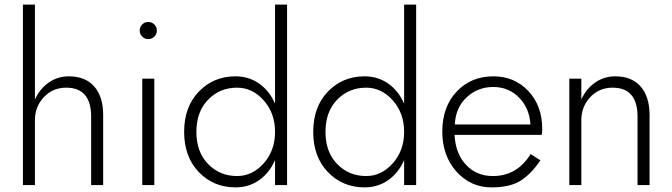

<svg xmlns="http://www.w3.org/2000/svg" viewBox="-20 -800 2907 830"><path d="M374 -296Q374 -421 266 -421Q208 -421 169.5 -380Q131 -339 131 -280V0H79V-780H131V-370Q152 -416 190.5 -443Q229 -470 278 -470Q349 -470 387.5 -426Q426 -382 426 -302V0H374Z M595 -460H647V0H595ZM594.5 -642Q584 -653 584 -668Q584 -683 594.5 -694Q605 -705 621 -705Q637 -705 647.5 -694Q658 -683 658 -668Q658 -653 647.5 -642Q637 -631 621 -631Q605 -631 594.5 -642Z M1005 -39Q1071 -39 1120 -94Q1169 -149 1169 -230Q1169 -311 1120 -366Q1071 -421 1005 -421Q930 -421 879.5 -369Q829 -317 829 -230Q829 -143 879.5 -91Q930 -39 1005 -39ZM998 -470Q1056 -470 1100.5 -438.5Q1145 -407 1169 -352V-780H1221V0H1169V-108Q1145 -53 1100.5 -21.5Q1056 10 998 10Q903 10 839.5 -56Q776 -122 776 -230Q776 -338 839.5 -404Q903 -470 998 -470Z M1563 -39Q1629 -39 1678 -94Q1727 -149 1727 -230Q1727 -311 1678 -366Q1629 -421 1563 -421Q1488 -421 1437.5 -369Q1387 -317 1387 -230Q1387 -143 1437.5 -91Q1488 -39 1563 -39ZM1556 -470Q1614 -470 1658.5 -438.5Q1703 -407 1727 -352V-780H1779V0H1727V-108Q1703 -53 1658.5 -21.5Q1614 10 1556 10Q1461 10 1397.5 -56Q1334 -122 1334 -230Q1334 -338 1397.5 -404Q1461 -470 1556 -470Z M1892 -231Q1892 -338 1954 -404Q2016 -470 2113 -470Q2204 -470 2264 -406.5Q2324 -343 2324 -242Q2324 -233 2322 -217H1945Q1949 -136 1994.5 -87.5Q2040 -39 2111 -39Q2215 -39 2274 -134L2316 -107Q2279 -51 2233 -20.5Q2187 10 2105 10Q2014 10 1953 -58.5Q1892 -127 1892 -231ZM2273 -262Q2269 -332 2224 -378Q2179 -424 2112 -424Q2046 -424 1998 -380Q1950 -336 1946 -262Z M2736 -296Q2736 -421 2628 -421Q2570 -421 2531.5 -380Q2493 -339 2493 -280V0H2441V-460H2493V-370Q2514 -416 2552.5 -443Q2591 -470 2640 -470Q2711 -470 2749.5 -426Q2788 -382 2788 -302V0H2736Z"/></svg>

Font: Renner* Light
Style: Light
Weight: 300
Version: Version 003.000 ; ttfautohint (v0.97) -l 8 -r 50 -G 200 -x 1